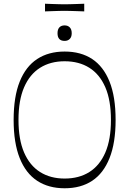

<svg xmlns="http://www.w3.org/2000/svg" viewBox="-20 -992 693 1028"><path d="M326 16Q240 16 179 -24Q118 -64 85.5 -145.5Q53 -227 53 -350Q53 -474 85.5 -555Q118 -636 179 -676Q240 -716 326 -716Q413 -716 473.5 -676Q534 -636 566.5 -555Q599 -474 599 -350Q599 -227 566.5 -145.5Q534 -64 473.5 -24Q413 16 326 16ZM326 -36Q403 -36 458.5 -71Q514 -106 544 -175.5Q574 -245 574 -350Q574 -455 544 -524.5Q514 -594 458.5 -629Q403 -664 326 -664Q250 -664 194.5 -629Q139 -594 109 -524.5Q79 -455 79 -350Q79 -245 109 -175.5Q139 -106 194.5 -71Q250 -36 326 -36ZM326 -773Q288 -773 288 -814Q288 -835 298 -845.5Q308 -856 326 -856Q343 -856 353.5 -845.5Q364 -835 364 -814Q364 -794 353.5 -783.5Q343 -773 326 -773ZM221 -931V-972Q245 -971 263 -970.5Q281 -970 296 -969.5Q311 -969 325 -969Q340 -969 355 -969.5Q370 -970 388.5 -970.5Q407 -971 431 -972V-931Q407 -932 388.5 -932.5Q370 -933 354.5 -933.5Q339 -934 324 -934Q310 -934 295.5 -933.5Q281 -933 263 -932.5Q245 -932 221 -931Z"/></svg>

Font: Ojuju Light
Style: Regular
Weight: 300
Designer: Chisaokwu Joboson, Mirko Velimirovic
Foundry: Udi Foundry
Version: Version 1.000